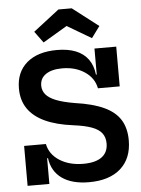

<svg xmlns="http://www.w3.org/2000/svg" viewBox="-64 -1048 813 1107"><g transform="rotate(-5 342.0 -494.0)"><path d="M406.5 10Q308.5 10 250.5 -30.8Q192.5 -71.5 182 -148.5H159L177 -231Q189.5 -170 246 -134.2Q302.5 -98.5 383 -98.5Q453 -98.5 489.5 -125.5Q526 -152.5 526 -204Q526 -239.5 508 -263.2Q490 -287 450.2 -301.8Q410.5 -316.5 344 -325Q245.5 -337.5 180.2 -368.2Q115 -399 82.5 -447.5Q50 -496 50 -563Q50 -658 113 -711.8Q176 -765.5 287.5 -765.5Q351 -765.5 396 -747.5Q441 -729.5 467.2 -693.8Q493.5 -658 499.5 -604.5H522.5L504 -525Q492.5 -585 438.5 -621.2Q384.5 -657.5 308.5 -657.5Q248 -657.5 213.8 -634.2Q179.5 -611 179.5 -568.5Q179.5 -539.5 198 -517.2Q216.5 -495 257 -479Q297.5 -463 363 -452Q466 -437.5 530.5 -407.8Q595 -378 625 -329.8Q655 -281.5 655 -211Q655 -106.5 589.8 -48.2Q524.5 10 406.5 10ZM51 0V-231H177V0ZM504 -525V-755H630V-525ZM393.5 -997.5 543.5 -882 495 -816 355 -898.5 215 -815.5 166.5 -881.5 316.5 -997.5Z"/></g></svg>

Font: Hepta Slab ExtraLight SemiBold
Style: Regular
Weight: 600
Version: Version 1.102